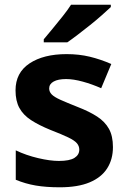

<svg xmlns="http://www.w3.org/2000/svg" viewBox="-20 -786 542 816"><path d="M460 -161Q460 -109 435.5 -70.5Q411 -32 361 -11Q311 10 234 10Q176 10 132 2.5Q88 -5 47 -22V-147Q91 -126 142 -114Q193 -102 230 -102Q276 -102 296.5 -115Q317 -128 317 -150Q317 -165 307 -177Q297 -189 270 -202Q243 -215 194 -234Q145 -254 112 -275.5Q79 -297 62.5 -327Q46 -357 46 -402Q46 -477 105.5 -516.5Q165 -556 263 -556Q316 -556 361.5 -545Q407 -534 453 -514L410 -411Q372 -428 332 -439Q292 -450 261 -450Q227 -450 208 -439.5Q189 -429 189 -410Q189 -396 199.5 -385Q210 -374 236.5 -362Q263 -350 311 -331Q360 -312 393 -290.5Q426 -269 443 -238.5Q460 -208 460 -161ZM451 -756Q436 -742 413 -721.5Q390 -701 363 -679.5Q336 -658 310.5 -638.5Q285 -619 266 -606H166V-619Q182 -638 203.5 -664Q225 -690 246.5 -717Q268 -744 282 -766H451Z"/></svg>

Font: Noto Sans Lao UI
Style: Regular
Weight: 400
Designer: Monotype Design Team
Foundry: Monotype Imaging Inc.
Version: Version 2.000